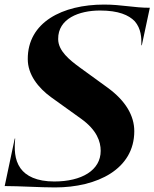

<svg xmlns="http://www.w3.org/2000/svg" viewBox="-28 -814 675 840"><path d="M93.5 -555C92.5 -717 245.5 -794 427.5 -794C504.5 -794 556.5 -780 627.5 -780L592.5 -616H590.5C591.5 -648 589.5 -689 561.5 -721C535.5 -748 490.5 -768 409.5 -768C318.5 -768 225.5 -733 226.5 -643C226.5 -591 277.5 -551 319.5 -520L443.5 -430C521.5 -373 559.5 -308 559.5 -240C559.5 -74 397.5 6 212.5 6C148.5 6 56.5 0 -7.5 0L36.5 -208H38.5C34.5 -164 34.5 -116 61.5 -78C85.5 -44 132.5 -20 209.5 -20C329.5 -20 412.5 -69 412.5 -154C412.5 -195 395.5 -245 327.5 -294L196.5 -388C138.5 -430 93.5 -488 93.5 -555Z"/></svg>

Font: Beautique Display Medium
Style: Bold
Weight: 900
Italic angle: -12°
Designer: Nhat-Quang Ngo
Version: Version 1.100;Glyphs 3.2.3 (3260)